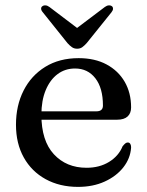

<svg xmlns="http://www.w3.org/2000/svg" viewBox="-20 -702 560 733"><path d="M480.5 -292Q480.5 -269.5 467 -257.2Q453.5 -245 427.5 -245H108V-277H348Q373 -277 373 -299Q373 -366 344 -403.2Q315 -440.5 266.5 -440.5Q228.5 -440.5 199.8 -419Q171 -397.5 154.5 -357.8Q138 -318 138 -264Q138 -164.5 185.8 -113Q233.5 -61.5 310.5 -61.5Q360 -61.5 396.5 -84Q433 -106.5 448 -143.5Q454.5 -151.5 458.8 -154.8Q463 -158 468 -158Q474.5 -158 477.8 -152Q481 -146 480.5 -138Q477.5 -97 450.8 -63Q424 -29 379.5 -8.8Q335 11.5 278 11.5Q208 11.5 154.2 -18Q100.5 -47.5 70.8 -100.8Q41 -154 41 -226Q41 -299 70 -356.2Q99 -413.5 152.8 -446.8Q206.5 -480 280.5 -480Q342 -480 386.8 -456Q431.5 -432 456 -389.8Q480.5 -347.5 480.5 -292ZM294.5 -580 168.5 -675.5Q161 -681 153.8 -681.5Q146.5 -682 141.5 -678Q137 -675 137 -668.8Q137 -662.5 143.5 -655L237.5 -537.5Q246.5 -527.5 254.8 -521.8Q263 -516 274.5 -516Q286 -516 294 -521.8Q302 -527.5 311 -537.5L405.5 -655Q411.5 -662.5 411.5 -668.8Q411.5 -675 407.5 -678Q402.5 -682 395.2 -681.5Q388 -681 380.5 -675.5L254 -580Z"/></svg>

Font: Fraunces Wonky
Style: Regular
Weight: 400
Version: Version 1.000;[b76b70a41]